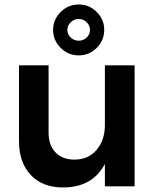

<svg xmlns="http://www.w3.org/2000/svg" viewBox="-20 -824 696 849"><path d="M214.8 -691.9Q214.8 -737.8 248.3 -771Q281.7 -804.2 328.1 -804.2Q374.5 -804.2 407.7 -771Q440.9 -737.8 440.9 -691.9Q440.9 -645.5 407.7 -612.3Q374.5 -579.1 328.1 -579.1Q281.7 -579.1 248.3 -612.3Q214.8 -645.5 214.8 -691.9ZM277.8 -691.9Q277.8 -671.9 292.7 -658Q307.6 -644 328.1 -644Q348.6 -644 363.3 -658Q377.9 -671.9 377.9 -691.9Q377.9 -711.4 363 -725.8Q348.1 -740.2 328.1 -740.2Q308.1 -740.2 293 -725.8Q277.8 -711.4 277.8 -691.9ZM443.8 -535.2H575.2V0H443.8V-99.1Q389.2 4.9 257.8 4.9Q168 4.9 116 -50.3Q64 -105.5 64 -200.2V-535.2H194.8V-237.8Q194.8 -181.6 225.6 -149.9Q256.3 -118.2 310.1 -118.2Q371.6 -118.7 407.7 -161.9Q443.8 -205.1 443.8 -271Z"/></svg>

Font: Montserrat-Arabic Medium
Style: Regular
Weight: 500
Designer: Mohamed Gaber
Foundry: Kief Type Foundry
Version: Version 5.008;PS 005.008;hotconv 1.0.88;makeotf.lib2.5.64775